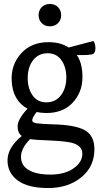

<svg xmlns="http://www.w3.org/2000/svg" viewBox="-20 -722 509 970"><path d="M214 -151Q190 -151 165 -156Q141 -126 143 -112Q145 -102 166.5 -99Q188 -96 241 -94Q357 -92 407 -65Q457 -38 457 32Q457 120 390.5 174Q324 228 223 228Q122 228 70 190Q18 152 18 88Q18 24 90 -35Q69 -50 69 -84.5Q69 -119 119 -173Q44 -214 39 -313Q35 -395 86.5 -452Q138 -509 225 -509Q286 -509 327 -482L452 -515Q461 -503 462 -481.5Q463 -460 452 -450Q437 -442 368 -444Q398 -401 396.5 -327.5Q395 -254 346.5 -202.5Q298 -151 214 -151ZM218.5 -453Q173 -452 146.5 -417Q120 -382 120 -328Q120 -274 145.5 -239Q171 -204 216.5 -205Q262 -206 288.5 -241.5Q315 -277 315 -330.5Q315 -384 289.5 -419Q264 -454 218.5 -453ZM396 54Q396 7 326 -4Q280 -11 219 -13Q158 -15 132 -19Q86 27 86 70.5Q86 114 125 137Q164 160 235 160Q306 160 351 129Q396 98 396 54ZM273 -605Q257 -589 232 -589Q207 -589 191 -605Q175 -621 175 -645.5Q175 -670 191 -686Q207 -702 232 -702Q257 -702 273 -686Q289 -670 289 -645.5Q289 -621 273 -605Z"/></svg>

Font: Karma Medium
Style: Regular
Weight: 500
Designer: Joana Correia
Foundry: Indian Type Foundry
Version: Version 1.202;PS 1.0;hotconv 1.0.78;makeotf.lib2.5.61930; tt